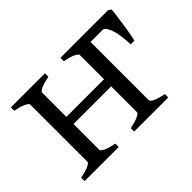

<svg xmlns="http://www.w3.org/2000/svg" viewBox="-94 -645 836 836"><g transform="rotate(-45 324.0 -227.0)"><path d="M332 0V-21Q365.2 -27.8 382.8 -35.9Q400.4 -43.9 400.4 -50.8V-210H168.5V-50.8Q168.5 -44.9 184.8 -36.4Q201.2 -27.8 236.8 -21V0H26.9V-21Q60.1 -27.8 77.6 -35.9Q95.2 -43.9 95.2 -50.8V-403.3Q95.2 -409.2 78.9 -417.7Q62.5 -426.3 26.9 -433.1V-454.1H236.8V-433.1Q203.6 -426.3 186 -418.2Q168.5 -410.2 168.5 -403.3V-253.9H400.4V-403.3Q400.4 -409.2 384 -417.7Q367.7 -426.3 332 -433.1V-454.1H625.5L638.7 -445.3Q638.2 -439 636.7 -426.3Q635.3 -413.6 632.8 -397.5Q630.4 -381.3 627.9 -363.3Q625.5 -345.2 622.6 -328.9Q619.6 -312.5 617.2 -299.3Q614.7 -286.1 612.8 -279.3H589.8Q587.4 -345.2 575 -377.7Q562.5 -410.2 547.4 -410.2H473.6V-50.8Q473.6 -44.9 490 -36.4Q506.3 -27.8 542 -21V0Z"/></g></svg>

Font: Gentium Plus
Style: Regular
Weight: 400
Designer: J. Victor Gaultney, Annie Olsen, Iska Routamaa
Foundry: SIL International
Version: Version 1.510